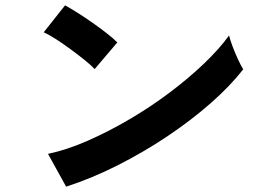

<svg xmlns="http://www.w3.org/2000/svg" viewBox="-20 -728 1040 720"><path d="M228 -28 160 -151Q231 -166 309.5 -200.5Q388 -235 467 -281.5Q546 -328 617 -381.5Q688 -435 745.5 -490Q803 -545 839 -595Q843 -578 852.5 -553Q862 -528 873 -504.5Q884 -481 892 -468Q843 -405 769.5 -340.5Q696 -276 607 -216.5Q518 -157 421 -108Q324 -59 228 -28ZM335 -469Q322 -483 298.5 -502Q275 -521 246.5 -542Q218 -563 191 -580.5Q164 -598 144 -607L224 -708Q244 -697 271 -680Q298 -663 326.5 -643Q355 -623 380 -603.5Q405 -584 420 -569Z"/></svg>

Font: Zen Kaku Gothic New
Style: Bold
Weight: 700
Designer: Yoshimichi Ohira
Foundry: Positype
Version: Version 1.002